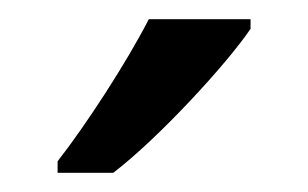

<svg xmlns="http://www.w3.org/2000/svg" viewBox="-20 -786 321 200"><path d="M241 -756V-766H135C112 -721 69 -655 40 -618V-606H98C145 -642 216 -719 241 -756Z"/></svg>

Font: Noto Sans Psalter Pahlavi
Style: Regular
Weight: 400
Designer: Monotype Design Team
Foundry: Monotype Imaging Inc.
Version: Version 2.002